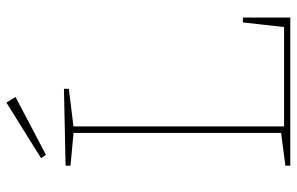

<svg xmlns="http://www.w3.org/2000/svg" viewBox="-180 -728 908 587"><g transform="rotate(-90 273.5 -434.0)"><path d="M499 -145H514V0H61V-15L168 -29L161 -21V-670L168 -662L61 -672V-687L296 -692V-677L174 -662L181 -670V-12L174 -19H492L484 -12ZM94 -747 84 -762 254 -868 271 -840Z"/></g></svg>

Font: Bitter Thin
Style: Regular
Weight: 100
Designer: Sol Matas, and Bitter project Authors
Foundry: Sol Matas
Version: Version 2.002